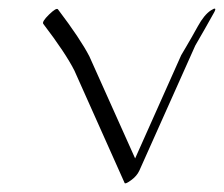

<svg xmlns="http://www.w3.org/2000/svg" viewBox="-20 -387 520 446"><path d="M477.5 -358.4Q456.1 -319.8 433.6 -281.2L303.7 9.3Q297.9 22 284.4 31.7Q271 41.5 269.5 38.1L152.8 -223.1Q132.3 -263.7 80.6 -331.5Q76.7 -336.4 94 -353.3Q111.3 -370.1 114.7 -365.2Q166.5 -296.9 187.5 -256.3L293.9 -19L400.9 -258.8Q401.4 -259.8 413.1 -279.5Q424.8 -299.3 439.5 -325.9Q454.1 -352.5 469.7 -362.8Q485.4 -373 477.5 -358.4Z"/></svg>

Font: ML-NILA01_NewLipi
Style: Regular
Weight: 400
Designer: CLT@C-DIT
Version: Version ML-NILA01_NewLipi 2.